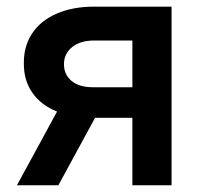

<svg xmlns="http://www.w3.org/2000/svg" viewBox="-20 -550 588 570"><path d="M373 -200.2H262.2L153.3 0H30.3L149.4 -218.8Q101.6 -237.8 75.9 -274.9Q50.3 -312 50.8 -362.3Q50.3 -412.6 75.4 -450.7Q100.6 -488.8 148.2 -509.5Q195.8 -530.3 259.8 -530.3H489.3V0H373ZM255.9 -291H373V-429.7H259.8Q217.8 -429.7 193.8 -409.9Q169.9 -390.1 169.9 -359.4Q169.9 -328.6 192.4 -309.8Q214.8 -291 255.9 -291Z"/></svg>

Font: Pretendard JP SemiBold
Style: Regular
Weight: 600
Designer: Base glyphs from Inter by Rasmus Andersson; Hangeul glyphs from Noto Sans CJK(Source Han Sans) by Jang Soo-young and Kan
Foundry: Kil Hyung-jin
Version: Version 1.309